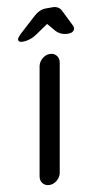

<svg xmlns="http://www.w3.org/2000/svg" viewBox="-103 -993 566 1042"><g transform="rotate(-10 180.5 -472.5)"><path d="M148 -54Q144 -32 125 -15.5Q106 1 83 1Q60 1 46.5 -15Q33 -31 37 -54L141 -644Q146 -667 165 -683Q184 -699 206 -699Q229 -699 242.5 -683Q256 -667 252 -644ZM221 -862 155 -817Q116 -790 73 -790Q61 -790 55 -795.5Q49 -801 52 -810Q54 -817 71 -834L162 -917Q194 -946 229 -946H265Q300 -946 314 -917L355 -834Q363 -819 360 -810Q354 -790 325 -790Q285 -790 259 -817Z"/></g></svg>

Font: Quicksand
Style: Bold Italic
Weight: 700
Italic angle: -12°
Designer: Andrew Paglinawan
Foundry: Andrew Paglinawan
Version: 1.002